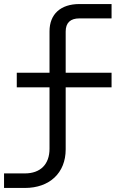

<svg xmlns="http://www.w3.org/2000/svg" viewBox="-20 -750 640 950"><path d="M103 180C225 180 305 106 305 -11V-318H532V-390H305V-594C305 -637 328 -659 373 -659H532V-730H373C280 -730 225 -680 225 -595V-390H63V-318H225V-14C225 63 180 108 103 108H0V180Z"/></svg>

Font: Tekne LDO Light
Style: Regular
Weight: 300
Monospace: yes
Designer: Alessio Laiso, Mario Rullo, Paolo Rosset
Foundry: Alessio Laiso
Version: Version 1.000;hotconv 1.0.109;makeotfexe 2.5.65596